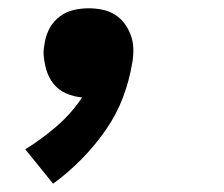

<svg xmlns="http://www.w3.org/2000/svg" viewBox="-20 -228 540 463"><path d="M108 215 41 132Q80 108 116 77Q152 46 178 7Q157 5 139 -3Q121 -11 109 -26Q97 -41 91.5 -60.5Q86 -80 85 -100Q85 -107 86 -113.5Q87 -120 88 -126Q91 -144 100 -160.5Q109 -177 124.5 -188.5Q140 -200 158 -204Q176 -208 194 -208Q211 -208 227.5 -204.5Q244 -201 257.5 -192.5Q271 -184 280.5 -171Q290 -158 295.5 -143Q301 -128 301.5 -111Q302 -94 299 -77Q292 -34 276.5 7Q261 48 235 85.5Q209 123 177 155.5Q145 188 108 215Z"/></svg>

Font: Iosevka SS18 Heavy
Style: Italic
Weight: 900
Italic angle: -9°
Monospace: yes
Designer: Belleve Invis
Foundry: Belleve Invis
Version: Version 25.1.1; ttfautohint (v1.8.4)